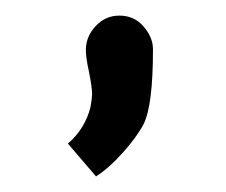

<svg xmlns="http://www.w3.org/2000/svg" viewBox="-20 -125 289 246"><path d="M96 12Q98 0 98 -4Q98 -13 94 -33Q90 -51 90 -61Q90 -78 102.5 -91.5Q115 -105 133 -105Q152 -105 164 -91Q176 -77 176 -62Q176 10 164 34Q155 51 137 71Q119 91 103 101L67 59Q89 40 96 12Z"/></svg>

Font: Bellota Text
Style: Bold
Weight: 700
Designer: Kemie Guaida
Foundry: Kemie Guaida
Version: Version 4.001